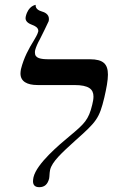

<svg xmlns="http://www.w3.org/2000/svg" viewBox="-20 -766 516 797"><path d="M126 -558C129 -570 137 -588 145 -602C150 -611 181 -675 182 -678C183 -682 183 -685 183 -688C183 -706 167 -715 152 -719C145 -721 126 -728 128 -746C127 -745 98 -743 87 -698C87 -695 86 -693 86 -691C86 -674 103 -667 113 -663C124 -659 139 -652 139 -638C139 -637 139 -635 138 -633C136 -624 126 -607 120 -597C100 -565 79 -527 67 -479C66 -473 65 -467 65 -461C65 -428 92 -413 136 -413H288C350 -413 368 -395 368 -365C368 -355 366 -344 363 -332C348 -268 330 -252 269 -201C228 -167 132 -87 119 -30C118 -24 117 -19 117 -14C117 2 125 11 143 11C165 11 178 -1 184 -25C186 -36 185 -46 188 -61C196 -95 237 -132 292 -182C381 -261 392 -274 413 -361C422 -400 428 -432 428 -456C428 -500 409 -520 353 -520H183C149 -520 125 -524 125 -547C125 -551 125 -554 126 -558Z"/></svg>

Font: Libertinus Serif
Style: Italic
Weight: 400
Italic angle: -12°
Designer: Philipp H. Poll, Khaled Hosny
Foundry: Caleb Maclennan
Version: Version 7.050;RELEASE